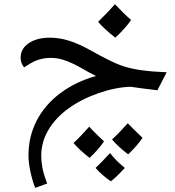

<svg xmlns="http://www.w3.org/2000/svg" viewBox="-20 -573 849 932"><path d="M150.9 338.9Q136.7 303.2 127.4 259Q118.2 214.8 118.2 182.1Q118.2 89.4 158.4 12Q198.7 -65.4 272.9 -120.8Q347.2 -176.3 445.8 -204.1Q415.5 -219.2 388.7 -234.9Q361.8 -250.5 335.7 -263.2Q309.6 -275.9 282.7 -283.9Q255.9 -292 226.1 -292Q170.9 -292 124.5 -263.2L97.2 -246.1Q90.3 -252.9 85.2 -265.4Q80.1 -277.8 80.1 -292Q80.1 -336.9 119.6 -363.5Q159.2 -390.1 222.2 -390.1Q268.1 -390.1 314.9 -375.5Q361.8 -360.8 415 -331.1Q517.1 -273.9 563.7 -256.8Q610.4 -239.7 666.3 -232.2Q722.2 -224.6 789.1 -222.2L744.1 -134.8Q657.7 -145 613.8 -151.9Q540 -149.4 457 -120.4Q374 -91.3 311.5 -45.9Q249 -0.5 214.6 58.3Q180.2 117.2 180.2 182.1Q180.2 211.9 186 242.4Q191.9 272.9 209 317.9ZM616.2 -476.1Q591.3 -438.5 540 -390.1Q487.8 -430.7 456.1 -466.8Q505.9 -515.6 538.1 -552.7Q576.7 -510.7 616.2 -476.1ZM484.9 113.3Q458 152.8 415 193.4Q367.7 157.2 336.9 121.1Q368.7 92.3 413.1 42Q432.6 63.5 450.2 80.1Q467.8 96.7 484.9 113.3ZM671.9 96.2Q645 135.7 602.1 176.3Q552.7 138.7 523.9 104Q557.6 73.2 600.1 25.4Q610.4 36.6 671.9 96.2ZM585.9 242.2Q539.1 292.5 518.1 307.1Q475.1 277.8 443.8 242.2Q467.8 220.7 514.2 169.9Q541.5 206.1 585.9 242.2Z"/></svg>

Font: Droid Arabic Naskh
Style: Regular
Weight: 400
Designer: Pascal Zoghbi
Foundry: Ascender Corporation
Version: Version 1.00